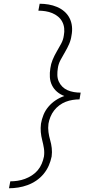

<svg xmlns="http://www.w3.org/2000/svg" viewBox="-20 -853 540 1026"><path d="M28 153 35 116Q54 116 74 113Q94 110 113 103Q132 96 150 84.5Q168 73 181.5 57Q195 41 203 22Q211 3 215 -17Q218 -40 214.5 -61.5Q211 -83 205.5 -104Q200 -125 198 -147Q196 -169 199 -192Q203 -216 212.5 -239.5Q222 -263 239 -283Q256 -303 278 -317.5Q300 -332 324 -340Q302 -348 285 -362.5Q268 -377 258 -397Q248 -417 246.5 -440.5Q245 -464 249 -488Q252 -511 261 -533Q270 -555 282.5 -576.5Q295 -598 306.5 -619Q318 -640 321 -663Q325 -683 323 -702Q321 -721 312.5 -737Q304 -753 290 -764.5Q276 -776 259 -783Q242 -790 223 -793Q204 -796 185 -796L192 -833Q216 -833 239.5 -829Q263 -825 284.5 -816Q306 -807 323.5 -792Q341 -777 351.5 -756.5Q362 -736 364.5 -712Q367 -688 362 -663Q359 -640 349.5 -618Q340 -596 327.5 -575Q315 -554 303.5 -532.5Q292 -511 289 -488Q286 -470 286.5 -451.5Q287 -433 294 -417.5Q301 -402 313 -390Q325 -378 341 -371Q357 -364 375 -361Q393 -358 411 -358L405 -322Q387 -322 368 -319Q349 -316 331 -309Q313 -302 297 -290Q281 -278 269 -262.5Q257 -247 249.5 -228.5Q242 -210 239 -192Q236 -169 239 -147Q242 -125 248 -104.5Q254 -84 256.5 -62Q259 -40 256 -17Q251 8 240.5 32Q230 56 213 76.5Q196 97 174 112Q152 127 127.5 136Q103 145 77.5 149Q52 153 28 153Z"/></svg>

Font: Iosevka Curly Slab Extralight
Style: Italic
Weight: 200
Italic angle: -9°
Monospace: yes
Designer: Belleve Invis
Foundry: Belleve Invis
Version: Version 22.1.2; ttfautohint (v1.8.4)